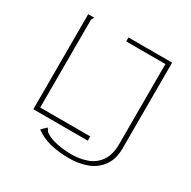

<svg xmlns="http://www.w3.org/2000/svg" viewBox="-168 -787 1086 1090"><g transform="rotate(30 375.0 -241.5)"><path d="M421 140Q354 140 298 126.5Q242 113 197 80L227 50Q234 53 235.5 57Q237 61 239.5 66Q242 71 252 77Q279 95 325 104.5Q371 114 421 114Q475 114 522 97Q569 80 598 39Q627 -2 627 -74V-597H370V-623H656V-79Q659 2 626.5 50Q594 98 539.5 119Q485 140 421 140ZM106 0V-623H144Q144 -616 141.5 -614.5Q139 -613 137 -608.5Q135 -604 135 -590V-28H463V0Z"/></g></svg>

Font: Inconsolata ExtraExpanded ExtraLight
Style: Regular
Weight: 200
Width: 8
Monospace: yes
Designer: Raph Levien, Cyreal, Brenton Simpson
Foundry: Raph Levien, Cyreal, Google
Version: Version 3.100; ttfautohint (v1.8.4.7-5d5b)